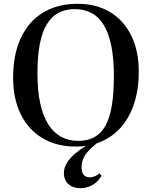

<svg xmlns="http://www.w3.org/2000/svg" viewBox="-20 -757 799 1010"><path d="M405 233Q374 233 354.5 222Q335 211 325.5 193Q316 175 316 155Q316 126 332 100Q348 74 375 51Q402 28 434 9Q421 12 406.5 13Q392 14 378 14Q277 14 203 -30.5Q129 -75 89 -156.5Q49 -238 49 -348Q49 -471 90 -558Q131 -645 207 -691Q283 -737 388 -737Q486 -737 558 -694Q630 -651 670 -571Q710 -491 710 -380Q710 -284 684 -207.5Q658 -131 608.5 -79Q559 -27 489 -3Q462 18 444 38Q426 58 417.5 79Q409 100 409 123Q409 151 421 163.5Q433 176 451 176Q464 176 478 170.5Q492 165 504 155L514 168Q499 193 480 207Q461 221 441.5 227Q422 233 405 233ZM392 -16Q440 -16 475.5 -35Q511 -54 534 -94.5Q557 -135 568 -200Q579 -265 579 -358Q579 -449 565.5 -515.5Q552 -582 526 -625Q500 -668 461.5 -688.5Q423 -709 373 -709Q325 -709 288.5 -690Q252 -671 227 -630.5Q202 -590 189.5 -526Q177 -462 177 -371Q177 -281 191.5 -214Q206 -147 234 -103Q262 -59 301.5 -37.5Q341 -16 392 -16Z"/></svg>

Font: Literata 60pt Medium
Style: Regular
Weight: 500
Designer: Latin by Veronika Burian and Jose Scaglione. Greek by Irene Vlachou. Cyrillic by Vera Evstafieva.
Foundry: TypeTogether
Version: Version 3.103;gftools[0.9.29]